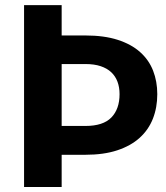

<svg xmlns="http://www.w3.org/2000/svg" viewBox="-20 -746 663 766"><path d="M321 -243.5Q391.5 -243.5 424.2 -277.2Q457 -311 457 -370.5Q457 -397.5 448.8 -419.8Q440.5 -442 423.8 -457.8Q407 -473.5 381.5 -482Q356 -490.5 321 -490.5H226V-243.5ZM321 -604.5Q395.5 -604.5 449.8 -587Q504 -569.5 539 -538.2Q574 -507 590.8 -464Q607.5 -421 607.5 -370.5Q607.5 -317 590 -272.5Q572.5 -228 537 -196Q501.5 -164 447.5 -146.2Q393.5 -128.5 321 -128.5H226V0H76V-725.5H226V-604.5Z"/></svg>

Font: Lato 2
Style: Regular
Weight: 800
Designer: Lukasz Dziedzic with Adam Twardoch and Botio Nikoltchev
Foundry: tyPoland Lukasz Dziedzic
Version: Version 2.015; 2015-08-06; http://www.latofonts.com/